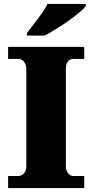

<svg xmlns="http://www.w3.org/2000/svg" viewBox="-20 -951 466 971"><path d="M21 0V-61H74Q83 -61 92 -66.5Q101 -72 107 -82.5Q113 -93 113 -108V-600Q113 -618 107 -630Q101 -642 92 -647.5Q83 -653 74 -653H21V-714H406V-653H351Q339 -653 330.5 -647Q322 -641 317.5 -629.5Q313 -618 313 -599V-110Q313 -96 318.5 -84.5Q324 -73 332.5 -67Q341 -61 351 -61H406V0ZM116 -784Q131 -803 151 -829Q171 -855 190.5 -882Q210 -909 220 -931H414V-921Q405 -908 381.5 -888Q358 -868 327 -846Q296 -824 264 -804.5Q232 -785 206 -771H116Z"/></svg>

Font: Noto Serif Hebrew Black
Style: Regular
Weight: 900
Version: Version 2.003